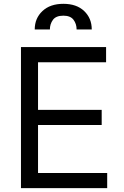

<svg xmlns="http://www.w3.org/2000/svg" viewBox="-20 -970 638 990"><path d="M88.1 0V-727.3H527V-649.1H176.1V-403.4H504.3V-325.3H176.1V-78.1H532.7V0ZM159.1 -818.2Q159.1 -875.7 198.9 -913Q238.6 -950.3 306.8 -950.3Q375 -950.3 414.1 -913Q453.1 -875.7 453.1 -818.2H375Q375 -846.9 359 -868.1Q343 -889.2 306.8 -889.2Q268.5 -889.2 252.8 -867.5Q237.2 -845.9 237.2 -818.2Z"/></svg>

Font: Inter Zeller
Style: Regular
Weight: 400
Designer: Rasmus Andersson; Joe Bland
Foundry: zeller
Version: Version 3.015;git-dec3a8cb1